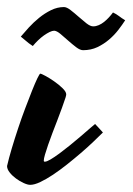

<svg xmlns="http://www.w3.org/2000/svg" viewBox="-76 -492 372 539"><path d="M8.8 26.9Q1.5 26.9 -9.8 21.7Q-21 16.6 -31.2 9Q-41.5 1.5 -48.8 -7.8Q-56.2 -17.1 -56.2 -25.9Q-51.3 -47.4 -43 -75.2Q-34.7 -103 -25.1 -131.8Q-15.6 -160.6 -5.1 -188.2Q5.4 -215.8 13.9 -237.3Q22.5 -258.8 28.8 -272Q35.2 -285.2 37.1 -285.2Q40 -285.2 51.8 -278.8Q63.5 -272.5 76.4 -263.4Q89.4 -254.4 99.6 -244.4Q109.9 -234.4 109.9 -227.1Q109.9 -225.6 109.4 -223.4Q108.9 -221.2 107.9 -217.8Q104 -205.6 97.9 -189Q91.8 -172.4 85 -154.5Q78.1 -136.7 71.3 -118.9Q64.5 -101.1 59.1 -85.4Q53.7 -69.8 50.3 -58.1Q46.9 -46.4 46.9 -41Q46.9 -38.1 49.8 -38.1Q55.2 -38.1 65.9 -44.4Q76.7 -50.8 90.6 -61Q104.5 -71.3 119.6 -83.5Q134.8 -95.7 148.7 -107.7Q162.6 -119.6 173.8 -129.4Q185.1 -139.2 190.9 -144Q195.3 -139.6 201.4 -132.8Q207.5 -126 212.9 -120.1Q202.1 -109.4 186 -94Q169.9 -78.6 151.1 -62.5Q132.3 -46.4 112.1 -30.3Q91.8 -14.2 72.8 -1.5Q53.7 11.2 37.1 19Q20.5 26.9 8.8 26.9ZM185.5 -418Q193.4 -418 201.2 -421.4Q209 -424.8 216.1 -430.4Q223.1 -436 229.5 -442.9Q235.8 -449.7 241.2 -457Q250.5 -452.6 258.1 -446.8Q265.6 -440.9 275.4 -435.1Q267.6 -422.9 256.3 -408.2Q245.1 -393.6 230.2 -380.9Q215.3 -368.2 197.3 -359.6Q179.2 -351.1 157.2 -351.1Q148.9 -351.1 137.9 -359.4Q127 -367.7 115.5 -377.9Q104 -388.2 93.8 -396.7Q83.5 -405.3 76.2 -405.8Q70.8 -405.8 63.2 -402.1Q55.7 -398.4 47.4 -392.6Q39.1 -386.7 31 -378.9Q22.9 -371.1 16.1 -362.8Q3.4 -371.1 -2.9 -377Q-9.3 -382.8 -17.6 -389.2Q-8.3 -400.4 4.9 -414.8Q18.1 -429.2 33.7 -441.9Q49.3 -454.6 67.1 -463.4Q85 -472.2 103.5 -472.2Q111.3 -472.2 122.3 -463.6Q133.3 -455.1 144.5 -445.1Q155.8 -435.1 166.7 -426.5Q177.7 -418 185.5 -418Z"/></svg>

Font: Yesteryear
Style: Regular
Weight: 400
Designer: Astigmatic (AOETI)
Foundry: Astigmatic (AOETI)
Version: Version 1.000